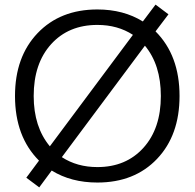

<svg xmlns="http://www.w3.org/2000/svg" viewBox="-20 -781 843 832"><path d="M45 -365Q45 -535 143 -637.5Q241 -740 402 -740Q515 -740 599 -688L654 -761L710 -719L654 -645Q758 -541 758 -365Q758 -195 660.5 -92.5Q563 10 402 10Q288 10 204 -42L150 31L94 -11L149 -85Q45 -189 45 -365ZM248 -100Q314 -57 402 -57Q526 -57 601.5 -140.5Q677 -224 677 -365Q677 -500 608 -583ZM196 -147 556 -630Q490 -673 402 -673Q277 -673 201.5 -589.5Q126 -506 126 -365Q126 -231 196 -147Z"/></svg>

Font: Mplus 1p
Style: Regular
Weight: 400
Version: Version 1.061